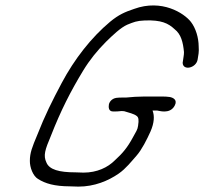

<svg xmlns="http://www.w3.org/2000/svg" viewBox="-20 -686 758 713"><path d="M431.6 -273.7C432.9 -273.5 436.9 -273.1 441.2 -273C459.2 -267 476.6 -264.2 488.1 -255C494.5 -249.9 496.2 -241.2 492.8 -219.3C491.3 -205.1 484.6 -195.9 473.5 -175.7C453.1 -138.2 435.8 -117.2 406.7 -90.8C380.2 -64.1 340.4 -45 290 -45C280.7 -45 270.5 -45.4 259.8 -46H259.3C200 -46 163 -56 152.4 -82.5C140.2 -108.3 146.7 -128.8 169.2 -182C205.4 -274.5 242 -346.7 288.9 -423.9C313.2 -463.8 341 -498 373.6 -530.8C399.9 -556.5 428.1 -583.4 452.5 -594.3C476.8 -604 487.1 -608.8 517.3 -610C578.6 -612.4 604.9 -599.7 628.6 -577.4C652.4 -559.1 659.9 -528.5 663.2 -492.6C663.5 -480.8 660.2 -469.9 658.3 -452.6C659.4 -422.3 708.7 -433 713.9 -465C716.5 -480.7 719.5 -492.7 717.8 -513.3C717.6 -546.6 706.8 -581.5 689.2 -604.4C663.7 -637.5 580.7 -690.4 477.9 -652.9C443.6 -641.3 421.2 -631.8 388.9 -605.2C319.2 -547 256.1 -466.3 209.1 -377.8C174.1 -311.8 147 -258.1 117.3 -182.3C100 -141 90.8 -118.4 90.9 -88.6C90.5 -64.7 102.4 -32.4 121.4 -21.3C148 -4.4 182.4 5.8 238.9 6C249.7 6.6 261.4 7 271.1 7C330.6 7 382 -14.5 420.7 -41.3C447.9 -60.2 468.4 -87 486.9 -107.8C506.5 -129.9 525.7 -168.3 538.8 -197.5C552.7 -229.1 554.4 -255.5 546.5 -275.5H563.7C569 -275.5 610.4 -260.1 628.5 -293.3C641 -316.1 621.3 -323.8 610.3 -325.8C600.6 -327.5 590 -327.5 582.7 -327.5H513.6C492.1 -327.5 471.2 -326 447.1 -323.7H431.3C424.7 -323.7 418.9 -323.4 412.1 -322.6C393.5 -319.8 385.3 -305.3 384.3 -297.3C383.2 -289.5 381.9 -272 400.3 -272C410.4 -272 422.1 -272.1 431.6 -273.7Z"/></svg>

Font: Take Off
Style: Moose
Weight: 400
Foundry: Cannot Into Space Fonts
Version: Version 0.89